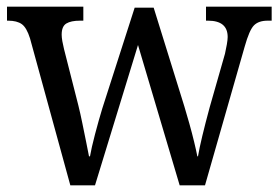

<svg xmlns="http://www.w3.org/2000/svg" viewBox="-20 -556 836 576"><path d="M70 -441Q60 -473 45.5 -483.5Q31 -494 4 -494H1V-536H230V-494H220Q193 -494 179 -485.5Q165 -477 165 -452Q165 -444 167 -432.5Q169 -421 172 -409L215 -240Q221 -216 227 -186.5Q233 -157 238.5 -130Q244 -103 247 -87H250Q254 -111 265 -153Q276 -195 287 -231L384 -533H441L533 -237Q540 -214 548 -185.5Q556 -157 562.5 -130Q569 -103 572 -87H574Q578 -111 587 -148.5Q596 -186 609 -234L655 -395Q658 -408 660.5 -422.5Q663 -437 663 -445Q663 -494 604 -494H598V-536H795V-494H783Q756 -494 742 -480Q728 -466 714 -416L595 0H519L394 -421L265 0H191Z"/></svg>

Font: Noto Serif Khmer SemiCondensed
Style: Regular
Weight: 400
Width: 4
Designer: Danh Hong and the Monotype Design Team
Foundry: Monotype Imaging Inc.
Version: Version 2.004; ttfautohint (v1.8.4.7-5d5b)